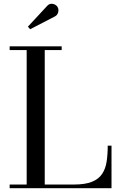

<svg xmlns="http://www.w3.org/2000/svg" viewBox="-20 -995 644 1015"><path d="M31 0V-19.5H121V-730.5H31V-750H306V-730.5H216.5V-19.5H371Q430 -19.5 465.5 -33.8Q501 -48 519.2 -74.8Q537.5 -101.5 543.5 -139.5Q549.5 -177.5 549.5 -225H569.5V0ZM139.5 -840.5 127.5 -854 228.5 -963Q238.5 -974 249.5 -975Q260.5 -976 270.2 -971Q280 -966 284.5 -957.5Q289.5 -949.5 289 -939.5Q288.5 -929.5 284 -921.2Q279.5 -913 271 -908.5Z"/></svg>

Font: Bodoni Moda
Style: Regular
Weight: 400
Designer: Owen Earl
Foundry: indestructible type
Version: Version 2.005